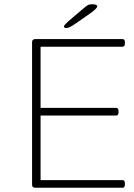

<svg xmlns="http://www.w3.org/2000/svg" viewBox="-20 -884 632 904"><path d="M147 0Q131 0 131 -14V-686Q131 -700 147 -700H556Q568 -700 568 -686V-678Q568 -664 556 -664H171V-376H526Q538 -376 538 -362V-354Q538 -340 526 -340H171V-36H556Q568 -36 568 -22V-14Q568 0 556 0ZM293 -752Q281 -752 281 -760Q281 -763 287 -769.5Q293 -776 302 -784L369 -841Q385 -855 393 -859.5Q401 -864 414 -864Q438 -864 438 -854Q438 -845 406 -822L336 -773Q306 -752 293 -752Z"/></svg>

Font: Asap Semi Expanded Thin
Style: Regular
Weight: 100
Width: 6
Designer: Pablo Cosgaya
Foundry: Omnibus-Type
Version: Version 3.001; ttfautohint (v1.8.4.7-5d5b)